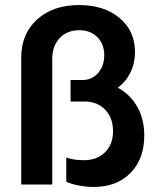

<svg xmlns="http://www.w3.org/2000/svg" viewBox="-20 -738 628 768"><path d="M355 9.8Q325.7 9.8 294.7 3.9Q263.7 -2 245.1 -11.2V-107.9Q272.9 -97.2 315.9 -97.2Q368.2 -97.2 400.1 -128.9Q432.1 -160.6 432.1 -212.9Q432.1 -266.6 400.6 -299.3Q369.1 -332 317.9 -332H262.2V-418H310.1Q348.6 -418 372.8 -446.3Q397 -474.6 397 -517.1Q397 -561.5 369.4 -589.4Q341.8 -617.2 296.9 -617.2Q248.5 -617.2 218.8 -585.7Q189 -554.2 189 -502.9V0H64.9V-507.8Q64.9 -602.5 128.4 -660.2Q191.9 -717.8 296.9 -717.8Q396.5 -717.8 458.3 -666Q520 -614.3 520 -529.8Q520 -485.4 502 -448.5Q483.9 -411.6 451.2 -387.2Q501 -360.4 529.1 -310.8Q557.1 -261.2 557.1 -195.8Q557.1 -102.5 502.2 -46.4Q447.3 9.8 355 9.8Z"/></svg>

Font: Fixel Text SemiBold
Style: Regular
Weight: 600
Width: 4
Designer: AlfaBravo + MacPaw
Foundry: Kyrylo Tkachov, Marchela Mozhyna, Serhii Makarenko, Maria Weinstein, Zakhar Kryvoshyya
Version: Version 1.211